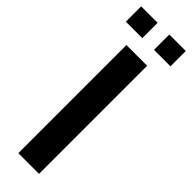

<svg xmlns="http://www.w3.org/2000/svg" viewBox="-312 -861 864 864"><g transform="rotate(45 120.0 -429.0)"><path d="M54.7 0V-688H186.6V0ZM-21.6 -760.4V-857.9H83.2V-760.4ZM157.7 -760.4V-857.9H262.5V-760.4Z"/></g></svg>

Font: Saira Thin Condensed
Style: Regular
Weight: 100
Width: 3
Version: Version 1.101